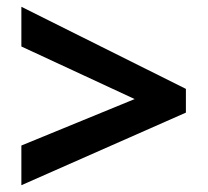

<svg xmlns="http://www.w3.org/2000/svg" viewBox="-20 -645 612 566"><path d="M43 -216 377 -353 43 -508V-625L528 -383V-313L43 -99Z"/></svg>

Font: Noto Sans New Tai Lue
Style: Bold
Weight: 700
Version: Version 2.003